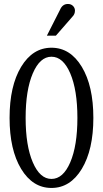

<svg xmlns="http://www.w3.org/2000/svg" viewBox="-20 -928 515 958"><path d="M258.8 -750H213.9L279.8 -879.9Q292 -908.2 318.8 -908.2Q334.5 -908.2 344.2 -898.4Q354 -888.7 354 -875Q354 -857.4 341.8 -845.2ZM388.2 -85.4Q330.6 9.8 236.8 9.8Q143.1 9.8 85.4 -85.4Q27.8 -180.7 27.8 -339.8Q27.8 -499 85.4 -594.5Q143.1 -689.9 236.8 -689.9Q330.6 -689.9 388.2 -594.5Q445.8 -499 445.8 -339.8Q445.8 -180.7 388.2 -85.4ZM236.8 -35.2Q294.9 -35.2 330.6 -118.2Q366.2 -201.2 366.2 -339.8Q366.2 -478.5 330.6 -561.8Q294.9 -645 236.8 -645Q179.2 -645 143.6 -561.8Q107.9 -478.5 107.9 -339.8Q107.9 -201.2 143.6 -118.2Q179.2 -35.2 236.8 -35.2Z"/></svg>

Font: Margherita
Style: Regular
Weight: 400
Designer: James Puckett
Foundry: Dunwich Type Founders
Version: Version 1.008;hotconv 1.0.109;makeotfexe 2.5.65596